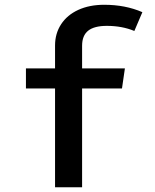

<svg xmlns="http://www.w3.org/2000/svg" viewBox="-20 -792 655 812"><path d="M582.1 -740.5 548.2 -661Q496.4 -682.6 431.8 -682.6Q378.5 -682.6 352.8 -662.1Q327.2 -641.5 327.2 -598.5V-502.6H508.2L495.9 -417.9H327.2V0H212.8V-417.9H89.7V-502.6H212.8V-599.5Q212.8 -650.3 238.5 -689.5Q264.1 -728.7 311.3 -750.3Q358.5 -771.8 420.5 -771.8Q510.3 -771.8 582.1 -740.5Z"/></svg>

Font: Fira Code Fixed Medium
Style: Regular
Weight: 500
Monospace: yes
Designer: Carrois Corporate, Edenspiekermann AG, Nikita Prokopov
Foundry: Carrois Corporate, Edenspiekermann AG, Nikita Prokopov
Version: Version 5.002